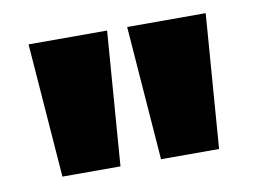

<svg xmlns="http://www.w3.org/2000/svg" viewBox="-47 -816 594 443"><g transform="rotate(-10 250.5 -595.0)"><path d="M67 -438H203L227 -752H43ZM298 -438H434L458 -752H274Z"/></g></svg>

Font: Glow Sans SC Normal Heavy
Style: Regular
Weight: 900
Designer: Ryoko NISHIZUKA (kana, bopomofo & ideographs); Paul D. Hunt (Latin, Greek & Cyrillic); Sandoll Communications, Soo-young
Version: Version 0.93